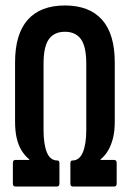

<svg xmlns="http://www.w3.org/2000/svg" viewBox="-20 -681 474 701"><path d="M36 0Q27 0 27 -11V-86Q27 -97 36 -97H87V-99Q70 -113 58.5 -132Q47 -151 41 -176.5Q35 -202 35 -238V-453Q35 -557 81.5 -609Q128 -661 217 -661Q306 -661 352.5 -609Q399 -557 399 -453V-238Q399 -202 392.5 -176.5Q386 -151 375 -132Q364 -113 347 -99V-97H397Q406 -97 406 -86V-11Q406 0 397 0H246Q237 0 237 -11V-85Q237 -95 244 -95Q270 -95 282.5 -125Q295 -155 295 -206V-448Q295 -511 275.5 -538Q256 -565 217 -565Q178 -565 158.5 -538Q139 -511 139 -448V-206Q139 -155 151 -125Q163 -95 190 -95Q197 -95 197 -85V-11Q197 0 188 0Z"/></svg>

Font: Sofia Sans Extra Condensed
Style: Bold
Weight: 700
Designer: Botio Nikoltchev, Ani Petrova
Foundry: lettersoup
Version: Version 4.101